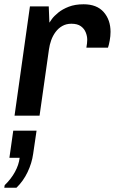

<svg xmlns="http://www.w3.org/2000/svg" viewBox="-32 -541 541 898"><path d="M36 0 108 -511H196L199 -435Q201 -439 211 -452.5Q221 -466 240.5 -482Q260 -498 289.5 -509.5Q319 -521 359 -521Q421 -521 453 -484.5Q485 -448 485 -392Q485 -372 481 -350.5Q477 -329 473 -318H372Q374 -328 375 -338.5Q376 -349 376 -355Q376 -372 369 -389.5Q362 -407 346 -418.5Q330 -430 302 -430Q278 -430 259.5 -419.5Q241 -409 228 -391.5Q215 -374 207.5 -353Q200 -332 197 -310L153 0ZM-12 337 -10 325Q20 296 38 263Q56 230 60 197H12L30 70H139L123 179Q117 222 97 264Q77 306 45 337Z"/></svg>

Font: Chivo Medium
Style: Italic
Weight: 500
Italic angle: -8.05°
Designer: Hector Gatti
Foundry: Omnibus-Type
Version: Version 2.002